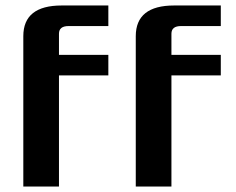

<svg xmlns="http://www.w3.org/2000/svg" viewBox="-20 -680 860 700"><path d="M65 0V-548Q65 -660 205 -660H375V-585H230Q195 -585 195 -557V-480H375V-405H195V0ZM475 0V-548Q475 -660 615 -660H785V-585H640Q605 -585 605 -557V-480H785V-405H605V0Z"/></svg>

Font: Xolonium
Style: Regular
Weight: 400
Designer: Severin Meyer
Version: Version 4.2